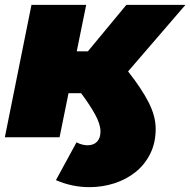

<svg xmlns="http://www.w3.org/2000/svg" viewBox="-22 -567 786 793"><path d="M347 206Q276 206 209 177L294 21Q318 33 339 33Q365 33 379 18Q393 3 393 -24Q393 -54 371 -94Q349 -134 313 -182H261L224 0H-2L108 -547H334L295 -355H341L500 -547H744L507 -272Q563 -201 592 -144Q621 -87 621 -35Q621 23 598.5 68Q576 113 538 143.5Q500 174 450.5 190Q401 206 347 206Z"/></svg>

Font: Argentum Sans Black
Style: Italic
Weight: 900
Italic angle: -11°
Designer: Julieta Ulanovsky (font), Cristiano Sobral (main changes and remaster)
Foundry: Julieta Ulanovsky (font), Cristiano Sobral (main changes and remaster)
Version: Version 2.007;June 15, 2022;FontCreator 14.0.0.2814 64-bit; 